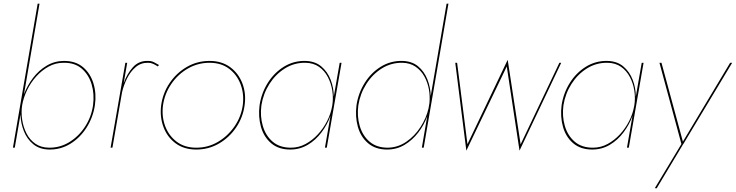

<svg xmlns="http://www.w3.org/2000/svg" viewBox="-20 -800 3986 1040"><path d="M494 -230Q503 -292 486.5 -347Q470 -402 430 -436Q390 -470 327 -470Q276 -470 233 -444.5Q190 -419 159 -378Q128 -337 110 -290L194 -780H184L50 0H60L91 -180Q92 -134 109 -90.5Q126 -47 160 -19Q194 9 246 10Q309 11 361.5 -21.5Q414 -54 449 -109Q484 -164 494 -230ZM484 -230Q475 -167 441 -114.5Q407 -62 356 -30.5Q305 1 244 0Q201 -1 171 -22Q141 -43 123.5 -77.5Q106 -112 100 -152Q94 -192 100 -230Q107 -271 126.5 -311.5Q146 -352 176 -385.5Q206 -419 243.5 -439.5Q281 -460 324 -460Q385 -461 423 -428Q461 -395 476.5 -342.5Q492 -290 484 -230Z M835 -440 841 -448Q828 -456 814 -463Q800 -470 783 -470Q732 -472 699.5 -435.5Q667 -399 650 -349L669 -460H659L579 0H589L641 -300Q650 -339 668.5 -376Q687 -413 715.5 -437Q744 -461 783 -460Q797 -460 810 -454Q823 -448 835 -440Z M853 -230Q845 -167 865.5 -112Q886 -57 931.5 -23.5Q977 10 1043 10Q1110 10 1166 -22.5Q1222 -55 1259 -109.5Q1296 -164 1305 -230Q1314 -293 1293 -348Q1272 -403 1226.5 -436.5Q1181 -470 1115 -470Q1048 -470 992 -437.5Q936 -405 899 -350.5Q862 -296 853 -230ZM863 -230Q872 -293 908 -345.5Q944 -398 998 -429Q1052 -460 1115 -460Q1178 -460 1221 -427.5Q1264 -395 1283.5 -342.5Q1303 -290 1295 -230Q1286 -167 1250 -115Q1214 -63 1160.5 -31.5Q1107 0 1043 0Q980 0 937 -32.5Q894 -65 874.5 -117.5Q855 -170 863 -230Z M1386 -230Q1378 -168 1393.5 -113Q1409 -58 1449 -24Q1489 10 1552 10Q1604 10 1647 -15.5Q1690 -41 1721.5 -83Q1753 -125 1770 -172L1740 0H1750L1830 -460H1820L1788 -277Q1788 -324 1771 -368Q1754 -412 1720 -440.5Q1686 -469 1633 -470Q1570 -471 1517.5 -438.5Q1465 -406 1430.5 -351Q1396 -296 1386 -230ZM1396 -230Q1406 -293 1439.5 -345.5Q1473 -398 1523.5 -429.5Q1574 -461 1635 -460Q1678 -459 1708 -438Q1738 -417 1756 -382.5Q1774 -348 1780 -308Q1786 -268 1780 -230L1779 -225Q1772 -184 1752 -144.5Q1732 -105 1702 -72.5Q1672 -40 1635 -20Q1598 0 1556 0Q1495 0 1457 -32.5Q1419 -65 1403.5 -118Q1388 -171 1396 -230Z M1911 -230Q1903 -168 1918.5 -113Q1934 -58 1974 -24Q2014 10 2077 10Q2129 10 2171.5 -15.5Q2214 -41 2245.5 -82Q2277 -123 2294 -170L2265 0H2275L2409 -780H2399L2313 -280Q2312 -327 2295 -370Q2278 -413 2244.5 -441Q2211 -469 2158 -470Q2095 -471 2042.5 -438.5Q1990 -406 1955.5 -351Q1921 -296 1911 -230ZM1921 -230Q1931 -293 1964.5 -345.5Q1998 -398 2048.5 -429.5Q2099 -461 2160 -460Q2201 -459 2230.5 -439Q2260 -419 2278 -387Q2296 -355 2303 -317Q2310 -279 2306 -241L2301 -212Q2289 -160 2257.5 -111.5Q2226 -63 2180.5 -32Q2135 -1 2081 0Q2020 0 1982 -32.5Q1944 -65 1928.5 -118Q1913 -171 1921 -230Z M2446 -460 2506 16 2725 -440 2794 16 3020 -460H3010L2800 -18L2730 -476L2512 -19L2456 -460Z M3022 -230Q3014 -168 3029.5 -113Q3045 -58 3085 -24Q3125 10 3188 10Q3240 10 3283 -15.5Q3326 -41 3357.5 -83Q3389 -125 3406 -172L3376 0H3386L3466 -460H3456L3424 -277Q3424 -324 3407 -368Q3390 -412 3356 -440.5Q3322 -469 3269 -470Q3206 -471 3153.5 -438.5Q3101 -406 3066.5 -351Q3032 -296 3022 -230ZM3032 -230Q3042 -293 3075.5 -345.5Q3109 -398 3159.5 -429.5Q3210 -461 3271 -460Q3314 -459 3344 -438Q3374 -417 3392 -382.5Q3410 -348 3416 -308Q3422 -268 3416 -230L3415 -225Q3408 -184 3388 -144.5Q3368 -105 3338 -72.5Q3308 -40 3271 -20Q3234 0 3192 0Q3131 0 3093 -32.5Q3055 -65 3039.5 -118Q3024 -171 3032 -230Z M3679 -33 3563 -460H3552L3671 -20L3527 219L3537 220L3681 -20H3682V-21L3946 -460H3935Z"/></svg>

Font: Jost* 200 Hairline Italic
Style: Italic
Weight: 100
Italic angle: -10°
Version: Version 3.200; ttfautohint (v0.97) -l 8 -r 50 -G 200 -x 14 -